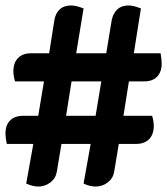

<svg xmlns="http://www.w3.org/2000/svg" viewBox="-25 -683 612 703"><path d="M538 -222Q538 -191 521 -173.5Q504 -156 472 -156H410L393 -54Q389 -30 369.5 -15Q350 0 325 0Q303 0 281 -11L307 -156H200L183 -54Q179 -30 159.5 -15Q140 0 115 0Q95 0 71 -11L97 -156H0Q-5 -179 -5 -193Q-5 -225 12 -242Q29 -259 60 -259H115L136 -385H30Q24 -406 24 -422Q24 -453 41 -470.5Q58 -488 89 -488H155L174 -609Q178 -634 193.5 -648.5Q209 -663 235 -663Q254 -663 281 -652L254 -488H364L384 -609Q389 -634 404.5 -648.5Q420 -663 446 -663Q464 -663 491 -652L465 -488H563Q567 -464 567 -451Q567 -420 550.5 -402.5Q534 -385 503 -385H447L427 -259H532Q538 -240 538 -222ZM217 -259H325L346 -385H237Z"/></svg>

Font: Sansita Medium Italic
Style: Regular
Weight: 500
Italic angle: -11°
Designer: Pablo Cosgaya
Foundry: Omnibus-Type
Version: Version 1.006